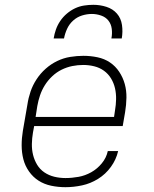

<svg xmlns="http://www.w3.org/2000/svg" viewBox="-20 -770 640 798"><path d="M252 8Q222 8 193 2Q164 -4 140.5 -19Q117 -34 100.5 -57.5Q84 -81 77 -108.5Q70 -136 70 -166Q70 -196 75 -226L94 -336Q98 -363 107 -389.5Q116 -416 132 -440.5Q148 -465 170 -484.5Q192 -504 218 -516.5Q244 -529 272 -533.5Q300 -538 327 -538Q356 -538 385 -532Q414 -526 437 -510.5Q460 -495 475.5 -471.5Q491 -448 498.5 -421Q506 -394 505.5 -364Q505 -334 500 -304L490 -246H122L117 -219Q113 -196 112.5 -172Q112 -148 117.5 -126Q123 -104 134.5 -85Q146 -66 164.5 -53.5Q183 -41 205.5 -35.5Q228 -30 252 -30Q279 -30 306.5 -35Q334 -40 359 -54Q384 -68 403 -91Q422 -114 428 -142H471Q463 -107 441 -76.5Q419 -46 387.5 -26.5Q356 -7 321 0.5Q286 8 252 8ZM454 -284 458 -311Q462 -334 462.5 -357.5Q463 -381 458 -403Q453 -425 441.5 -444Q430 -463 412 -476Q394 -489 371.5 -494.5Q349 -500 326 -500Q303 -500 280.5 -495.5Q258 -491 236.5 -480.5Q215 -470 197 -453Q179 -436 166.5 -416Q154 -396 146.5 -374Q139 -352 135 -329L128 -284ZM203 -610Q206 -629 212.5 -647.5Q219 -666 230.5 -683Q242 -700 258 -713.5Q274 -727 292 -735.5Q310 -744 329.5 -747Q349 -750 368 -750Q396 -750 422.5 -741.5Q449 -733 466 -713.5Q483 -694 487 -666Q491 -638 486 -610H443Q447 -630 444.5 -650Q442 -670 430.5 -684.5Q419 -699 400 -705.5Q381 -712 362 -712Q341 -712 320.5 -705.5Q300 -699 284 -684.5Q268 -670 259 -650.5Q250 -631 246 -610Z"/></svg>

Font: Iosevka Slab XLtExObl
Style: Regular
Weight: 200
Width: 7
Italic angle: -9°
Monospace: yes
Designer: Belleve Invis
Foundry: Belleve Invis
Version: Version 11.1.1; ttfautohint (v1.8.3)